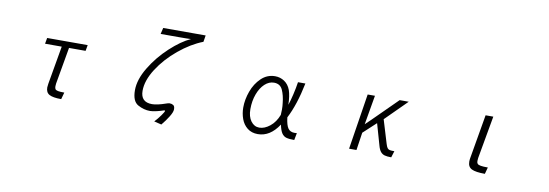

<svg xmlns="http://www.w3.org/2000/svg" viewBox="-62 -1229 5125 1791"><g transform="rotate(10 2500.0 -333.0)"><path d="M397 -44Q397 -56 401 -80L464 -442H306L316 -498H700L690 -442H533L472 -94Q470 -84 470 -68Q470 -50 476 -41Q482 -32 501.5 -28Q521 -24 562 -24L544 41Q466 41 431.5 22.5Q397 4 397 -44Z M1517 -18Q1517 -23 1511 -23Q1506 -23 1500 -20Q1482 -13 1442.5 -3.5Q1403 6 1378 6Q1320 6 1263.5 -25Q1207 -56 1207 -161Q1207 -261 1276.5 -376.5Q1346 -492 1448 -586.5Q1550 -681 1639 -721Q1614 -719 1522 -719H1352L1366 -778H1768L1758 -716Q1644 -672 1532 -579.5Q1420 -487 1349 -376Q1278 -265 1278 -168Q1278 -60 1386 -60Q1434 -60 1517 -89Q1520 -90 1529.5 -93Q1539 -96 1544 -96H1549Q1568 -96 1582.5 -86.5Q1597 -77 1597 -50V-47Q1597 -22 1570 22Q1543 66 1505 112L1435 95Q1466 62 1491.5 26Q1517 -10 1517 -18Z M2604 -81Q2522 44 2406 44Q2347 44 2307 12.5Q2267 -19 2248.5 -70Q2230 -121 2230 -178Q2230 -253 2258.5 -331.5Q2287 -410 2342.5 -463Q2398 -516 2473 -516Q2522 -516 2561.5 -489.5Q2601 -463 2620 -412Q2638 -360 2640 -275Q2654 -315 2669 -379Q2684 -443 2692 -498H2762Q2720 -290 2651 -158Q2660 -84 2680.5 -55.5Q2701 -27 2742 -27Q2756 -27 2764 -28L2751 39Q2702 39 2675.5 31.5Q2649 24 2632 -1.5Q2615 -27 2604 -81ZM2589 -221Q2589 -255 2585 -283Q2578 -353 2555 -404Q2532 -455 2473 -455Q2426 -455 2386 -418Q2346 -381 2322 -316.5Q2298 -252 2298 -174Q2298 -103 2329.5 -60.5Q2361 -18 2409 -18Q2459 -18 2509.5 -58.5Q2560 -99 2587 -170Q2589 -208 2589 -221Z M3543 -47 3485 -250 3364 -138 3339 30H3269L3352 -498H3421L3373 -220L3426 -271L3655 -498H3741L3539 -297L3606 -76Q3614 -49 3622.5 -37.5Q3631 -26 3645 -23Q3659 -20 3689 -20L3670 41Q3630 41 3607 34.5Q3584 28 3568.5 9Q3553 -10 3543 -47Z M4394 -46V-48Q4394 -58 4395 -66Q4396 -74 4397 -80L4469 -498H4542L4470 -94Q4468 -74 4468 -68V-62Q4468 -47 4476 -38.5Q4484 -30 4506.5 -26Q4529 -22 4574 -22L4557 41Q4470 41 4432 22.5Q4394 4 4394 -46Z"/></g></svg>

Font: LINE Seed JP_TTF Regular
Style: Regular
Weight: 400
Designer: LINE & Fontrix & Fontworks
Version: Version 1.002